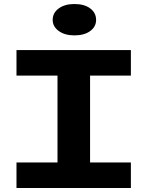

<svg xmlns="http://www.w3.org/2000/svg" viewBox="-20 -935 733 955"><path d="M428 -559V-127H631V0H62V-127H266V-559H62V-686H631V-559ZM242 -836Q242 -871 272 -893Q302 -915 350 -915Q400 -915 429 -893Q458 -871 458 -836Q458 -802 428.5 -780.5Q399 -759 350 -759Q302 -759 272 -781Q242 -803 242 -836Z"/></svg>

Font: BioRhyme Expanded ExtraBold
Style: Regular
Weight: 800
Width: 7
Designer: Aoife Mooney
Foundry: Aoife Mooney Type
Version: Version 1.001